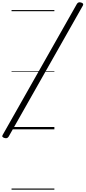

<svg xmlns="http://www.w3.org/2000/svg" viewBox="-100 -1120 741 1663"><path d="M-62 75Q-74 71 -78.5 65Q-83 59 -77 49L566 -1086Q572 -1096 581 -1099Q590 -1102 603 -1098Q615 -1094 619 -1088Q623 -1082 618 -1072L-25 63Q-31 73 -40 76Q-49 79 -62 75ZM0 513H371V523H0ZM0 -20H371V0H0ZM0 -505H371V-500H0ZM0 -1033H371V-1023H0Z"/></svg>

Font: Playwrite IN Guides
Style: Regular
Weight: 400
Designer: Veronika Burian, José Scaglione
Foundry: TypeTogether
Version: Version 1.003